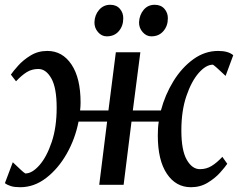

<svg xmlns="http://www.w3.org/2000/svg" viewBox="-30 -773 995 803"><path d="M643 -311Q660.5 -377 695.5 -433.8Q730.5 -490.5 778.5 -525.2Q826.5 -560 882.5 -560Q925 -560 945.5 -542L913.5 -455.5Q909.5 -459 898.8 -469.2Q888 -479.5 876.8 -489.5Q865.5 -499.5 860.5 -502.5Q831.5 -502.5 801 -467.8Q770.5 -433 749.5 -371.2Q728.5 -309.5 728.5 -227.5Q728.5 -144.5 751 -105Q773.5 -65.5 806 -65.5Q833 -65.5 854.8 -78.8Q876.5 -92 900 -117L920.5 -88Q911.5 -74.5 890.5 -51Q869.5 -27.5 838.5 -8.8Q807.5 10 768.5 10Q705.5 10 667.8 -46.5Q630 -103 630 -206Q630 -220.5 630.8 -235Q631.5 -249.5 634 -264.5H520L487 0H385L418 -264.5H298.5Q284.5 -192.5 249 -130Q213.5 -67.5 163.2 -28.8Q113 10 54.5 10Q31 10 16 5.5Q1 1 -9.5 -7L23.5 -94.5Q27.5 -91 38 -80.8Q48.5 -70.5 59.5 -60.5Q70.5 -50.5 76 -47.5Q104.5 -47.5 135 -82.2Q165.5 -117 186.2 -178.8Q207 -240.5 207 -322.5Q207 -405.5 184.8 -445Q162.5 -484.5 130.5 -484.5Q103 -484.5 81.8 -471.2Q60.5 -458 37 -433L15.5 -461Q25 -475 46 -498.5Q67 -522 98 -541Q129 -560 168 -560Q231 -560 269 -503.2Q307 -446.5 307 -344Q307 -328.5 305 -311H423.5L454.5 -554.5H557L525.5 -311ZM416.5 -621Q395 -621 379.8 -638.8Q364.5 -656.5 365 -680Q366 -710.5 384.5 -731.8Q403 -753 431 -753Q457 -753 471.5 -736Q486 -719 485.5 -696Q485.5 -664.5 467 -642.8Q448.5 -621 416.5 -621ZM603 -621Q582 -621 566.5 -638.8Q551 -656.5 551.5 -680Q553 -710.5 570.8 -731.8Q588.5 -753 617 -753Q643 -753 657.8 -736Q672.5 -719 672 -696Q672 -664.5 653.2 -642.8Q634.5 -621 603 -621Z"/></svg>

Font: Merriweather
Style: Italic
Weight: 400
Italic angle: -7.8°
Designer: Eben Sorkin
Foundry: Eben Sorkin
Version: Version 2.100